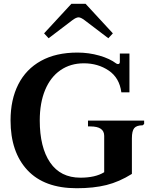

<svg xmlns="http://www.w3.org/2000/svg" viewBox="-20 -989 792 1019"><path d="M214 -812 359 -969H434L579 -812L555 -786L430 -881Q409 -897 397 -897Q384 -897 363 -881L238 -786ZM36 -350Q36 -460 77 -541Q118 -622 197.5 -666Q277 -710 391 -710Q451 -710 507 -694Q563 -678 597 -652Q602 -649 606 -649Q616 -649 616 -660V-705H667V-499H624Q614 -576 557 -614.5Q500 -653 425 -653Q354 -653 301 -616.5Q248 -580 219.5 -511.5Q191 -443 191 -350Q191 -207 246 -126.5Q301 -46 407 -46Q486 -46 533 -75V-268Q533 -318 460 -318H447V-349H745V-331L737 -324Q705 -324 692.5 -309Q680 -294 680 -255V-66Q613 -24 545 -7Q477 10 387 10Q215 10 125.5 -86Q36 -182 36 -350Z"/></svg>

Font: Taviraj DemiBold
Style: Regular
Weight: 600
Designer: Katatrad Team
Foundry: CadsonDemak
Version: Version 1.030